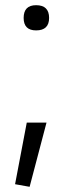

<svg xmlns="http://www.w3.org/2000/svg" viewBox="-20 -564 268 739"><path d="M38 145 83 -92H159L94 155ZM119 -447Q71 -447 71 -495Q71 -544 119 -544Q169 -544 169 -495Q169 -447 119 -447Z"/></svg>

Font: Encode Sans Compressed
Style: Regular
Weight: 400
Designer: Pablo Impallari, Andres Torresi
Foundry: Pablo Impallari, Andres Torresi
Version: Version 1.000; ttfautohint (v1.00) -l 8 -r 50 -G 200 -x 14 -